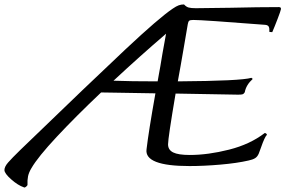

<svg xmlns="http://www.w3.org/2000/svg" viewBox="-92 -736 1287 866"><path d="M1175 -694Q1174 -687 1160 -650.5Q1146 -614 1136 -591L1123 -592Q1124 -609 1120 -616Q1116 -623 1104 -624Q822 -646 780 -646Q766 -646 761.5 -642.5Q757 -639 755 -627L735 -510Q729 -476 723 -441Q717 -406 710 -369Q995 -371 1042 -385L1048 -380Q1018 -353 1012 -320Q1008 -313 1003 -311Q998 -309 982 -309L700 -314Q666 -113 666 -85Q666 -60 689 -48.5Q712 -37 764 -37Q846 -37 941 -61Q1036 -85 1102 -136Q1105 -136 1108 -134Q1111 -132 1112 -128Q1102 -119 1085 -70Q1076 -44 1075 -43Q1069 -29 1058.5 -22.5Q1048 -16 1029 -12Q977 0 902 6.5Q827 13 763 13Q558 13 569 -63Q578 -141 609 -315L429 -318L364 -319Q249 -210 164 -119Q79 -28 50 22Q38 42 34.5 59Q31 76 32 99Q28 105 23 108Q18 111 16 109Q-11 100 -41.5 73Q-72 46 -72 31Q-72 16 -55.5 -3Q-39 -22 0 -60Q323 -372 474.5 -514Q626 -656 687 -697Q703 -708 714 -712Q725 -716 738 -716Q748 -705 759 -702Q770 -699 791 -699L949 -701Q1074 -704 1166 -704Q1177 -704 1175 -694ZM619 -369 625 -403 631 -436Q637 -476 657 -584Q537 -481 420 -372Q495 -369 619 -369Z"/></svg>

Font: Charmonman
Style: Bold
Weight: 700
Designer: Ekaluck Peanpanawate
Foundry: Cadson Demak Co.,Ltd.
Version: Version 1.000; ttfautohint (v1.6)